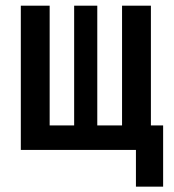

<svg xmlns="http://www.w3.org/2000/svg" viewBox="-20 -538 626 689"><path d="M54.7 0V-517.6H158.2V-87.9H246.1V-517.6H329.1V-87.9H418V-517.6H521.5V-87.9H565.4V131.8H467.8V0Z"/></svg>

Font: Cascadia Code NF
Style: Regular
Weight: 400
Monospace: yes
Designer: Aaron Bell
Foundry: Saja Typeworks
Version: Version 2404.023; ttfautohint (v1.8.4)